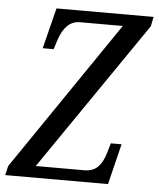

<svg xmlns="http://www.w3.org/2000/svg" viewBox="-61 -759 664 804"><g transform="rotate(5 271.5 -357.0)"><path d="M0 -39 427 -665H247Q187 -665 160 -584L147 -543H101L144 -714H552L544 -674L115 -49H319Q355 -49 375.5 -69.5Q396 -90 407 -127L420 -171H465L423 0H-9Z"/></g></svg>

Font: Noto Serif Cond
Style: Italic
Weight: 400
Width: 3
Italic angle: -12°
Designer: Monotype Design Team
Foundry: Monotype Imaging Inc.
Version: Version 1.001